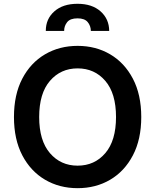

<svg xmlns="http://www.w3.org/2000/svg" viewBox="-20 -978 815 1008"><path d="M387.4 9.9Q291.9 9.9 216.3 -34.6Q140.6 -79.2 96.9 -162.8Q53.3 -246.4 53.3 -363.6Q53.3 -481.2 96.9 -564.8Q140.6 -648.4 216.3 -692.8Q291.9 -737.2 387.4 -737.2Q483 -737.2 558.4 -692.8Q633.9 -648.4 677.7 -564.8Q721.6 -481.2 721.6 -363.6Q721.6 -246.1 677.7 -162.5Q633.9 -78.8 558.4 -34.4Q483 9.9 387.4 9.9ZM387.4 -108.3Q476.6 -108.3 532.8 -174Q589.1 -239.7 589.1 -363.6Q589.1 -487.9 532.8 -553.4Q476.6 -619 387.4 -619Q298.7 -619 242.2 -553.4Q185.7 -487.9 185.7 -363.6Q185.7 -239.7 242.2 -174Q298.7 -108.3 387.4 -108.3ZM553.3 -815.7H457Q456.7 -842 440.5 -861.9Q424.4 -881.7 387.1 -881.7Q348.4 -881.7 332.6 -861.7Q316.8 -841.6 316.8 -816.8V-815.7H220.5V-816.8Q220.5 -878.6 265.3 -918.3Q310 -958.1 387.1 -958.1Q463.4 -958.1 508.2 -918.1Q552.9 -878.2 553.3 -815.7Z"/></svg>

Font: Linik Sans SemiBold
Style: Regular
Weight: 600
Designer: Rasmus Andersson (font), Cristiano Sobral (main changes)
Foundry: rsms
Version: Version 3.018;June 1, 2022;FontCreator 14.0.0.2814 64-bit; t